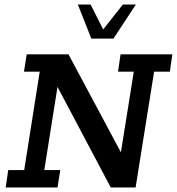

<svg xmlns="http://www.w3.org/2000/svg" viewBox="-20 -821 775 841"><path d="M5 0 16 -76H86L154 -507H85L97 -583H280L518 -138L505 -125L566 -507H497L508 -583H735L724 -507H655L574 0H465L222 -459L235 -460L174 -76H244L232 0ZM380 -652 321 -801H377L432 -692L518 -801H575L477 -652Z"/></svg>

Font: Rokkitt Medium
Style: Italic
Weight: 500
Italic angle: -9°
Designer: Vernon Adams
Foundry: Vernon Adams
Version: Version 3.103